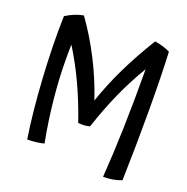

<svg xmlns="http://www.w3.org/2000/svg" viewBox="-142 -890 1046 1076"><g transform="rotate(20 381.5 -351.5)"><path d="M696 36Q670 46 644 50.5Q618 55 587 55Q597 -86 601.5 -243Q606 -400 605 -593Q549 -500 504.5 -400.5Q460 -301 422 -186Q407 -181 388.5 -180Q370 -179 353 -181Q313 -297 267.5 -394.5Q222 -492 167 -580Q166 -566 166 -549Q166 -532 166 -495Q166 -383 178.5 -258Q191 -133 215 -8Q199 -3 171.5 0.5Q144 4 116 4Q92 -149 80 -348.5Q68 -548 73 -716Q98 -732 125 -743Q152 -754 177 -758Q246 -662 302 -552Q358 -442 395 -330Q431 -436 482 -541Q533 -646 602 -758Q627 -754 650.5 -747Q674 -740 694 -730Q701 -588 701.5 -385Q702 -182 696 36Z"/></g></svg>

Font: Atma Medium
Style: Regular
Weight: 500
Designer: Gregori Vincens, Jeremie Hornus, Riccardo Olocco, Yoann Minet.
Foundry: black foundry
Version: Version 1.101;PS 1.100;hotconv 1.0.86;makeotf.lib2.5.63406